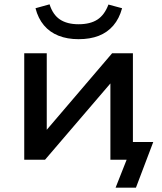

<svg xmlns="http://www.w3.org/2000/svg" viewBox="-20 -738 748 887"><path d="M514 129 565 0H492V-82H688L608 129ZM92 0V-492H196V-115H176L498 -492H594V0H490V-377H511L188 0ZM343 -557Q291 -557 250.5 -573Q210 -589 183 -621Q156 -653 144 -700L209 -718Q224 -670 257 -648Q290 -626 343 -626Q397 -626 430 -647.5Q463 -669 481 -717L544 -700Q531 -652 503.5 -620Q476 -588 436 -572.5Q396 -557 343 -557Z"/></svg>

Font: Nunito Sans 10pt SemiExpanded SemiBold
Style: Regular
Weight: 600
Width: 6
Designer: Vernon Adams
Foundry: Vernon Adams
Version: Version 3.101;gftools[0.9.27]